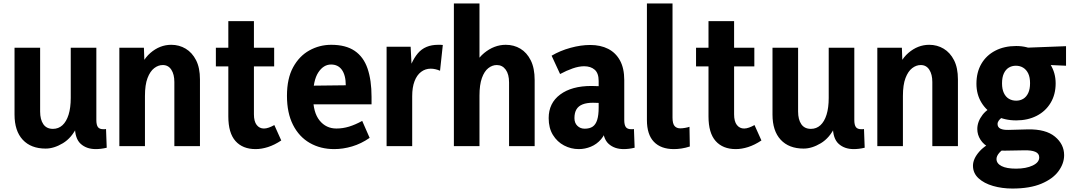

<svg xmlns="http://www.w3.org/2000/svg" viewBox="-20 -845 6195 1110"><path d="M413 -114H426Q395 -48 343.5 -17Q292 14 244 14Q159 14 111.5 -37Q64 -88 64 -183V-569H212V-200Q212 -154 230.5 -127Q249 -100 286 -100Q318 -100 341 -121Q364 -142 376.5 -182Q389 -222 389 -279V-569H537V-151Q537 -123 546 -110.5Q555 -98 577 -98Q581 -98 585 -98Q589 -98 593 -99L597 9Q581 13 564.5 15Q548 17 534 17Q480 17 446.5 -13.5Q413 -44 413 -114Z M988 0V-371Q988 -415 970.5 -442Q953 -469 921 -469Q895 -469 871.5 -451Q848 -433 833 -394Q818 -355 818 -290V0H670V-569H812L818 -398H772Q795 -492 849.5 -539Q904 -586 970 -586Q1016 -586 1053.5 -563.5Q1091 -541 1113.5 -497Q1136 -453 1136 -386V0Z M1458 17Q1383 17 1341.5 -29.5Q1300 -76 1300 -172V-723H1448V-184Q1448 -143 1464 -122.5Q1480 -102 1506 -102Q1519 -102 1534.5 -107.5Q1550 -113 1566 -122L1606 -33Q1567 -7 1529.5 5Q1492 17 1458 17ZM1228 -461V-569H1565V-461Z M1912 17Q1833 17 1771 -18.5Q1709 -54 1674 -123Q1639 -192 1639 -291Q1639 -391 1674.5 -456Q1710 -521 1768.5 -553.5Q1827 -586 1895 -586Q1979 -586 2030.5 -551Q2082 -516 2105 -448.5Q2128 -381 2128 -285V-242H1722L1724 -349L1979 -352Q1979 -382 1973 -404.5Q1967 -427 1956 -442Q1945 -457 1929.5 -464.5Q1914 -472 1894 -472Q1850 -472 1820 -426Q1790 -380 1790 -286Q1790 -195 1827.5 -148.5Q1865 -102 1925 -102Q1962 -102 1998 -113Q2034 -124 2074 -146L2117 -48Q2068 -14 2015.5 1.5Q1963 17 1912 17Z M2215 0V-575H2354L2363 -398H2333Q2354 -487 2395.5 -536.5Q2437 -586 2513 -586Q2520 -586 2526.5 -586Q2533 -586 2540 -585L2524 -436Q2496 -448 2470 -448Q2439 -448 2414.5 -429.5Q2390 -411 2376.5 -375.5Q2363 -340 2363 -289V0Z M2923 0V-368Q2923 -416 2903.5 -442.5Q2884 -469 2852 -469Q2826 -469 2803 -451Q2780 -433 2766 -394Q2752 -355 2752 -292V0H2604V-825H2752V-396H2698Q2721 -491 2779 -538.5Q2837 -586 2904 -586Q2951 -586 2988.5 -563.5Q3026 -541 3048.5 -496Q3071 -451 3071 -382V0Z M3465 -114H3489Q3480 -69 3455 -40Q3430 -11 3396 3Q3362 17 3326 17Q3281 17 3241 -4Q3201 -25 3176.5 -65Q3152 -105 3152 -162Q3152 -249 3218.5 -298.5Q3285 -348 3399 -348Q3419 -348 3451.5 -346.5Q3484 -345 3507 -340V-244Q3482 -248 3459.5 -249.5Q3437 -251 3408 -251Q3372 -251 3348 -241.5Q3324 -232 3312.5 -212.5Q3301 -193 3301 -162Q3301 -134 3318 -117.5Q3335 -101 3360 -101Q3389 -101 3406.5 -113Q3424 -125 3432.5 -152Q3441 -179 3441 -223V-377Q3441 -422 3418 -442Q3395 -462 3357 -462Q3327 -462 3291 -449.5Q3255 -437 3218 -417L3169 -523Q3218 -552 3278 -568.5Q3338 -585 3392 -585Q3452 -585 3496 -562.5Q3540 -540 3564.5 -495Q3589 -450 3589 -382V-151Q3589 -123 3598 -110.5Q3607 -98 3629 -98Q3632 -98 3636.5 -98Q3641 -98 3645 -99L3649 9Q3633 13 3616.5 15Q3600 17 3586 17Q3532 17 3498.5 -13.5Q3465 -44 3465 -114Z M3720 -151V-825H3868V-165Q3868 -131 3879.5 -117Q3891 -103 3913 -103Q3924 -103 3939.5 -105.5Q3955 -108 3966 -112L3968 2Q3943 10 3920 13.5Q3897 17 3876 17Q3801 17 3760.5 -25Q3720 -67 3720 -151Z M4234 17Q4159 17 4117.5 -29.5Q4076 -76 4076 -172V-723H4224V-184Q4224 -143 4240 -122.5Q4256 -102 4282 -102Q4295 -102 4310.5 -107.5Q4326 -113 4342 -122L4382 -33Q4343 -7 4305.5 5Q4268 17 4234 17ZM4004 -461V-569H4341V-461Z M4795 -114H4808Q4777 -48 4725.5 -17Q4674 14 4626 14Q4541 14 4493.5 -37Q4446 -88 4446 -183V-569H4594V-200Q4594 -154 4612.5 -127Q4631 -100 4668 -100Q4700 -100 4723 -121Q4746 -142 4758.5 -182Q4771 -222 4771 -279V-569H4919V-151Q4919 -123 4928 -110.5Q4937 -98 4959 -98Q4963 -98 4967 -98Q4971 -98 4975 -99L4979 9Q4963 13 4946.5 15Q4930 17 4916 17Q4862 17 4828.5 -13.5Q4795 -44 4795 -114Z M5370 0V-371Q5370 -415 5352.5 -442Q5335 -469 5303 -469Q5277 -469 5253.5 -451Q5230 -433 5215 -394Q5200 -355 5200 -290V0H5052V-569H5194L5200 -398H5154Q5177 -492 5231.5 -539Q5286 -586 5352 -586Q5398 -586 5435.5 -563.5Q5473 -541 5495.5 -497Q5518 -453 5518 -386V0Z M5935 -364Q5935 -398 5924.5 -420Q5914 -442 5895.5 -453.5Q5877 -465 5853 -465Q5830 -465 5812 -454Q5794 -443 5783.5 -420.5Q5773 -398 5773 -363Q5773 -330 5783.5 -307.5Q5794 -285 5812.5 -274Q5831 -263 5855 -263Q5878 -263 5896 -274Q5914 -285 5924.5 -307.5Q5935 -330 5935 -364ZM6083 -363Q6083 -299 6054 -250.5Q6025 -202 5973.5 -175.5Q5922 -149 5855 -149Q5788 -149 5736 -176Q5684 -203 5654.5 -251Q5625 -299 5625 -361Q5625 -427 5653.5 -476Q5682 -525 5734 -552Q5786 -579 5855 -579Q5919 -579 5970.5 -550Q6022 -521 6052.5 -472.5Q6083 -424 6083 -363ZM6143 -578V-465L5962 -473L5855 -567ZM5755 -41 5808 3Q5774 19 5757.5 38Q5741 57 5741 74Q5741 100 5770 115Q5799 130 5854 130Q5912 130 5950 112Q5988 94 5988 65Q5988 42 5965 32.5Q5942 23 5902 24L5788 26Q5737 27 5702 9.5Q5667 -8 5648.5 -37Q5630 -66 5630 -99Q5630 -142 5661 -182Q5692 -222 5756 -241L5773 -166Q5760 -157 5753.5 -147Q5747 -137 5747 -129Q5747 -109 5764 -101Q5781 -93 5812 -94L5922 -97Q6026 -99 6079 -55Q6132 -11 6132 52Q6132 100 6099.5 144.5Q6067 189 6000.5 217Q5934 245 5833 245Q5773 245 5721 230Q5669 215 5637 185.5Q5605 156 5605 113Q5605 73 5642 31Q5679 -11 5755 -41Z"/></svg>

Font: Yaldevi ExtraLight
Style: Bold
Weight: 700
Version: Version 1.100